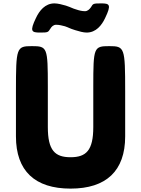

<svg xmlns="http://www.w3.org/2000/svg" viewBox="-20 -1097 832 1132"><path d="M424 -919C388 -930 387 -934 363 -942C348 -946 329 -951 311 -951C295 -951 284 -940 277 -928C263 -907 265 -905 216 -905C166 -905 154 -912 192 -991C212 -1034 246 -1077 301 -1077C321 -1077 347 -1070 368 -1064C404 -1052 405 -1048 430 -1041C444 -1036 463 -1031 481 -1031C497 -1031 508 -1043 516 -1054C529 -1075 527 -1077 577 -1077C626 -1077 638 -1070 600 -991C580 -948 546 -905 491 -905C472 -905 446 -912 424 -919ZM624 -825C533 -825 530 -818 530 -587V-348C530 -210 488 -170 396 -170C304 -170 262 -210 262 -348V-587C262 -818 259 -825 168 -825C77 -825 74 -817 74 -559V-293C74 -89 186 15 396 15C606 15 718 -89 718 -293V-559C718 -817 715 -825 624 -825Z"/></svg>

Font: Hussar Print
Style: Bold
Weight: 700
Foundry: Cannot Into Space Fonts
Version: Version 2.00